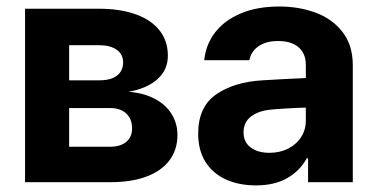

<svg xmlns="http://www.w3.org/2000/svg" viewBox="-20 -557 1152 587"><path d="M56.6 -530.3H282.2Q347.2 -530.3 394.5 -513.4Q441.9 -496.6 467.5 -464.4Q493.2 -432.1 493.2 -386.7Q493.2 -343.8 461.7 -315.2Q430.2 -286.6 373 -276.4Q418.9 -272.9 452.9 -255.1Q486.8 -237.3 504.6 -208.5Q522.5 -179.7 522.5 -144.5Q522.5 -99.6 498.3 -67.1Q474.1 -34.7 428.2 -17.3Q382.3 0 317.4 0H56.6ZM383.8 -164.1Q383.8 -193.4 366 -210Q348.1 -226.6 317.4 -226.6H191.4V-108.4H317.4Q348.1 -108.4 366 -123.3Q383.8 -138.2 383.8 -164.1ZM356.4 -366.2Q356.4 -391.1 336.7 -405Q316.9 -418.9 282.2 -418.9H191.4V-311.5H285.2Q318.8 -311.5 337.6 -325.9Q356.4 -340.3 356.4 -366.2Z M783.2 -311.5Q836.9 -314.9 915 -318.4V-361.3Q914.1 -394.5 892.1 -413.1Q870.1 -431.6 830.1 -431.6Q793.9 -431.6 771 -416Q748 -400.4 742.2 -373H604.5Q608.9 -419.9 637 -457Q665 -494.1 715.3 -515.6Q765.6 -537.1 834 -537.1Q894.5 -537.1 945.6 -518.1Q996.6 -499 1027.6 -458.7Q1058.6 -418.5 1058.6 -357.4V0H921.9V-73.2H918Q897 -34.7 858.2 -12.5Q819.3 9.8 762.7 9.8Q710.9 9.8 671.1 -8.1Q631.3 -25.9 608.6 -61.5Q585.9 -97.2 585.9 -148.4Q585.9 -230.5 641.1 -268.6Q696.3 -306.6 783.2 -311.5ZM803.7 -89.8Q835.9 -89.8 861.6 -103Q887.2 -116.2 901.4 -139.2Q915.5 -162.1 915 -189.5V-228Q892.1 -227.5 858.4 -225.6Q824.7 -223.6 806.6 -221.7Q768.6 -217.8 746.6 -200.2Q724.6 -182.6 724.6 -152.3Q724.6 -122.6 746.3 -106.2Q768.1 -89.8 803.7 -89.8Z"/></svg>

Font: Pretendard Std
Style: Bold
Weight: 700
Designer: Base glyphs from Inter by Rasmus Andersson; Hangeul glyphs from Noto Sans CJK(Source Han Sans) by Jang Soo-young and Kan
Foundry: Kil Hyung-jin
Version: Version 1.309